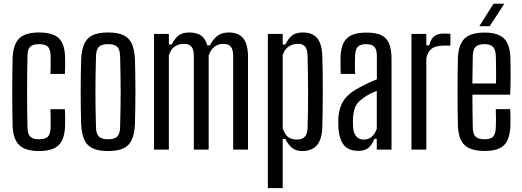

<svg xmlns="http://www.w3.org/2000/svg" viewBox="-20 -776 2708 996"><path d="M241.5 -392.5Q242.5 -408 242.8 -425.8Q243 -443.5 242.8 -459.8Q242.5 -476 242.5 -487.5Q241.5 -521.5 227.8 -534.2Q214 -547 182.5 -547Q151 -547 137.2 -534.2Q123.5 -521.5 122.5 -487.5Q121.5 -436.5 121 -390.8Q120.5 -345 120.5 -300.8Q120.5 -256.5 121 -211Q121.5 -165.5 122.5 -114.5Q123.5 -79.5 137.5 -66.5Q151.5 -53.5 183.5 -53.5Q214 -53.5 227.8 -66.5Q241.5 -79.5 242.5 -114.5Q242.5 -133 242.8 -156.8Q243 -180.5 241.5 -209.5H316.5Q318 -189 318.2 -165Q318.5 -141 317.5 -121.5Q315 -53 284.2 -22.8Q253.5 7.5 183.5 7.5Q112 7.5 80.2 -22.8Q48.5 -53 45.5 -121.5Q44.5 -159 44 -204.8Q43.5 -250.5 43.5 -298.8Q43.5 -347 44 -393Q44.5 -439 45.5 -477.5Q49 -547.5 80.5 -577.5Q112 -607.5 182.5 -607.5Q253.5 -607.5 284.8 -577.8Q316 -548 317.5 -480Q318.5 -461 318.2 -437Q318 -413 316.5 -392.5Z M541 7.5Q491 7.5 461 -6.5Q431 -20.5 417.2 -51.2Q403.5 -82 401 -131.5Q400 -169 399.2 -211.8Q398.5 -254.5 398.5 -299.2Q398.5 -344 399.2 -387Q400 -430 401 -468.5Q403.5 -518.5 417.2 -549Q431 -579.5 461 -593.5Q491 -607.5 541 -607.5Q591.5 -607.5 621 -593.2Q650.5 -579 664 -548.5Q677.5 -518 680 -468.5Q681 -431 681.8 -388Q682.5 -345 682.5 -300.8Q682.5 -256.5 681.8 -213.2Q681 -170 680 -131.5Q677.5 -82.5 664 -51.8Q650.5 -21 621 -6.8Q591.5 7.5 541 7.5ZM541 -53.5Q573.5 -53.5 587.8 -67.2Q602 -81 603 -115Q604.5 -166 605.2 -211.2Q606 -256.5 606 -300.2Q606 -344 605.2 -389.2Q604.5 -434.5 603 -485Q602 -519.5 588.2 -533.2Q574.5 -547 541 -547Q507.5 -547 493.2 -533.2Q479 -519.5 478 -485Q476.5 -434.5 475.8 -389.2Q475 -344 475 -300Q475 -256 475.8 -210.8Q476.5 -165.5 478 -115Q479 -81 493.5 -67.2Q508 -53.5 541 -53.5Z M779 0V-600H856V-545H870.5Q886.5 -576.5 906.2 -592Q926 -607.5 963 -607.5Q999.5 -607.5 1022.5 -592Q1045.5 -576.5 1055 -541H1069Q1085 -572.5 1107.5 -590Q1130 -607.5 1167 -607.5Q1216 -607.5 1241 -578.5Q1266 -549.5 1266.5 -482.5V0H1189.5V-488Q1189 -520 1177 -534.2Q1165 -548.5 1138.5 -548.5Q1112 -548.5 1092.2 -533Q1072.5 -517.5 1062.5 -488.5V0H985.5V-488Q985 -520 973 -534.2Q961 -548.5 934.5 -548.5Q907 -548.5 886.2 -534.2Q865.5 -520 856 -489.5V0Z M1369.5 200V-600H1446.5V-545H1460.5Q1475.5 -576.5 1495 -592Q1514.5 -607.5 1551 -607.5Q1600.5 -607.5 1625.2 -578.5Q1650 -549.5 1652 -482.5Q1653 -449.5 1653.8 -403.2Q1654.5 -357 1654.5 -305.8Q1654.5 -254.5 1653.8 -205.5Q1653 -156.5 1652 -118Q1650 -51.5 1623.5 -22Q1597 7.5 1547.5 7.5Q1517 7.5 1497 -7.2Q1477 -22 1460.5 -55H1446.5V200ZM1520.5 -52Q1547 -52 1560.8 -66.2Q1574.5 -80.5 1575.5 -112.5Q1577 -164 1577.8 -213Q1578.5 -262 1578.2 -308.8Q1578 -355.5 1577.2 -400.2Q1576.5 -445 1575.5 -488Q1574.5 -520 1563 -534.2Q1551.5 -548.5 1525 -548.5Q1497.5 -548.5 1476.8 -534.2Q1456 -520 1446.5 -489.5V-110.5Q1457 -79 1474.2 -65.5Q1491.5 -52 1520.5 -52Z M1839.5 6.5Q1788.5 6.5 1764.5 -22.5Q1740.5 -51.5 1735.5 -110.5Q1735 -123 1734.8 -136Q1734.5 -149 1735 -160.5Q1737 -196.5 1747.5 -224.8Q1758 -253 1780.5 -276.5Q1803 -300 1842.5 -321Q1864.5 -333 1887.8 -344Q1911 -355 1935 -364.5V-485.5Q1935 -517.5 1922.8 -532.2Q1910.5 -547 1878.5 -547Q1850.5 -547 1837 -534.2Q1823.5 -521.5 1822 -487.5Q1821.5 -476.5 1821.2 -459.2Q1821 -442 1821.2 -424Q1821.5 -406 1822 -392.5H1747.5Q1747 -410 1746.5 -435.2Q1746 -460.5 1746.5 -480.5Q1748 -525 1761.8 -553Q1775.5 -581 1804.5 -594Q1833.5 -607 1881 -607Q1930 -607 1958.5 -593Q1987 -579 1999 -548.8Q2011 -518.5 2011 -470V0H1934.5V-55.5H1922Q1910.5 -25.5 1891.8 -9.5Q1873 6.5 1839.5 6.5ZM1866.5 -52Q1891 -52 1908 -66.2Q1925 -80.5 1934.5 -107.5V-304.5Q1917.5 -298 1899.2 -289Q1881 -280 1860 -264Q1831.5 -244 1822 -218.8Q1812.5 -193.5 1811 -160.5Q1810.5 -151.5 1810.8 -139.8Q1811 -128 1811.5 -116Q1814 -85 1828.2 -68.5Q1842.5 -52 1866.5 -52Z M2114.5 0V-600H2191.5V-541H2207Q2215 -575 2233.5 -588.5Q2252 -602 2283.5 -602Q2292.5 -602 2301.5 -601.5Q2310.5 -601 2316.5 -600.5V-539.5H2284.5Q2240.5 -539.5 2219.8 -523.8Q2199 -508 2191.5 -474V0Z M2494.5 7Q2422.5 7 2390.5 -23Q2358.5 -53 2355.5 -121.5Q2354.5 -159 2354 -204.5Q2353.5 -250 2353.5 -298.5Q2353.5 -347 2354 -393Q2354.5 -439 2355.5 -477.5Q2359 -547.5 2391.2 -577.2Q2423.5 -607 2494 -607Q2562.5 -607 2593.5 -577.5Q2624.5 -548 2627.5 -480.5Q2628 -465 2628.5 -435.5Q2629 -406 2628.8 -367Q2628.5 -328 2626.5 -285H2430.5Q2430.5 -245 2431.2 -203Q2432 -161 2432.5 -114.5Q2433.5 -79.5 2447.8 -66.5Q2462 -53.5 2493.5 -53.5Q2524.5 -53.5 2537.5 -66.5Q2550.5 -79.5 2552 -114.5Q2553 -132 2553 -156.2Q2553 -180.5 2552 -210H2626.5Q2628 -189.5 2628.2 -165.2Q2628.5 -141 2627.5 -121.5Q2624.5 -53 2594.8 -23Q2565 7 2494.5 7ZM2430.5 -343H2553Q2553.5 -373 2553.5 -401.8Q2553.5 -430.5 2553 -453.5Q2552.5 -476.5 2552 -487.5Q2550.5 -519.5 2537.2 -533.2Q2524 -547 2494 -547Q2461.5 -547 2447.5 -533.2Q2433.5 -519.5 2432.5 -487.5Q2432 -448 2431.5 -412.5Q2431 -377 2430.5 -343ZM2466.5 -640 2540 -756.5H2596L2520 -640Z"/></svg>

Font: Big Shoulders Display Thin Medium
Style: Regular
Weight: 500
Version: Version 2.002